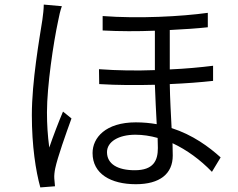

<svg xmlns="http://www.w3.org/2000/svg" viewBox="-20 -783 1040 838"><path d="M250 -756 171 -763C171 -744 168 -719 165 -697C152 -613 119 -428 119 -281C119 -146 136 -37 156 35L220 30C219 20 218 6 217 -4C216 -16 218 -34 221 -48C231 -96 268 -200 292 -266L255 -296C237 -254 211 -186 195 -139C188 -193 185 -239 185 -293C185 -407 213 -596 234 -693C237 -711 244 -740 250 -756ZM668 -181 669 -137C669 -82 650 -40 568 -40C494 -40 447 -67 447 -119C447 -164 497 -195 571 -195C603 -195 636 -190 668 -181ZM428 -713V-650C501 -646 581 -646 656 -649V-477C577 -474 494 -475 412 -481L413 -416C493 -411 577 -411 656 -413C658 -358 661 -295 664 -241C636 -246 605 -249 573 -249C441 -249 384 -182 384 -115C384 -24 464 21 573 21C677 21 734 -24 734 -104L733 -158C795 -129 854 -86 905 -33L943 -96C892 -142 822 -194 729 -224C726 -284 722 -351 721 -416C792 -419 856 -424 910 -430V-496C854 -489 790 -483 721 -480V-652C784 -655 841 -659 887 -664V-727C771 -711 585 -701 428 -713Z"/></svg>

Font: Noto Sans CJK SC DemiLight
Style: Regular
Weight: 350
Designer: Ryoko NISHIZUKA 西塚涼子 (kana, bopomofo & ideographs); Paul D. Hunt (Latin, Greek & Cyrillic); Sandoll Communications 산돌커뮤니
Foundry: Adobe
Version: Version 2.004;hotconv 1.0.118;makeotfexe 2.5.65603